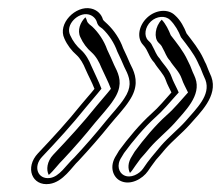

<svg xmlns="http://www.w3.org/2000/svg" viewBox="-20 -480 550 478"><path d="M499.5 -304.2 493.1 -320.3C491.2 -323.7 489.1 -328 486.4 -334.2C475.8 -357.1 458.6 -378.3 444.5 -396.7C438.5 -411.8 429.9 -429.3 415.7 -441.9C398.6 -458.8 367.5 -455.9 346.5 -436.3C324.3 -415.6 320.5 -384.7 336.2 -368.3C349.9 -353.6 349.2 -340 364.4 -323.7C372.6 -309.7 387.5 -295.8 392.4 -281.3C396.9 -268.2 401.7 -261 406.8 -249.8C391.5 -232.9 374.5 -212.2 358.1 -198C328.4 -171.3 299.2 -136.2 276.3 -105L269.8 -94C250.7 -65.4 261.6 -39.2 278.8 -30.2C304.3 -16.9 335.1 -35 348.2 -53.9L355.7 -64.8L368.4 -82.1C373.8 -88 382.7 -98.2 391.6 -109.1C409.7 -129.8 432.9 -148 452.5 -169.9C476.6 -198.1 523.9 -240.6 506.1 -288.9C503.9 -294.4 501.8 -299.4 499.5 -304.2ZM303.6 -322.2C301.5 -327.6 298.9 -333.5 295.7 -340.3L286.5 -360C278.6 -382.7 263.7 -404.6 247.6 -419.9C243.7 -423.7 236.8 -429.4 236.3 -431.3C232.8 -444.3 222 -455.5 206.4 -458.8C168.5 -467 122.4 -421.1 140.4 -383.7C147.2 -368.2 158.2 -353.7 170.7 -342.9C179.6 -334.9 187.7 -320.9 192.8 -307.9C200.3 -290.6 208.8 -275.7 215.2 -258.8C206.1 -247.1 192 -231.9 182.2 -219.7C147.6 -176.6 112 -137.9 74.6 -98.4C41.1 -62.9 59.7 -15.9 103.2 -22.1C137.4 -26.9 159.2 -64.7 175.3 -79.4C203 -109.2 228.7 -138.4 255 -171.2C268.2 -187.5 289.7 -209.9 301.8 -229.1C324 -262 319.4 -287.4 310.3 -308.3ZM491.5 -281.1C505.5 -243.1 468.7 -209.5 441.8 -178.1C424.1 -158.3 400.8 -140 380.6 -116.9C361.6 -93.8 351.7 -83.6 336.1 -60.1C327 -47.1 305.5 -34.8 288.3 -43.8C276.1 -50.1 269.1 -68.5 282.4 -88.4L288.8 -99C311 -129.3 339.4 -163.2 367 -188C385 -203.7 402.5 -225.1 417.3 -241.4L424.9 -249.8L421.1 -258.2C415.6 -270.4 411.2 -276.9 407.2 -288.7C400.7 -307.8 384.9 -321.7 377.6 -334.2C368.2 -344.2 366.4 -353.4 359.5 -365.4C356.1 -373.5 352.3 -375.7 348.5 -379.7C338 -390.8 340.5 -412.4 355.7 -426.7C369.8 -439.8 391.5 -442.2 403.6 -430.2C415.8 -418.1 424.3 -403 430.5 -387.3C445 -368.5 462.2 -347.1 472 -325.8C474.5 -320 476.8 -315.3 478.8 -311.7L485.1 -295.8C487.3 -291.2 489.5 -286.2 491.5 -281.1ZM289.2 -313.8 296 -299.7C304.2 -281 307.8 -262.2 289.3 -234.9C278.5 -217.8 258 -196.3 243.8 -178.7C217.9 -146.5 191.9 -116.9 165.5 -88.5C143.6 -67.9 128.1 -40.3 104.4 -36.9C74 -32.6 61.6 -65.1 84.8 -89.6C122.3 -129.3 158.3 -168.4 193.5 -212.3C204.6 -226.1 220.7 -243.9 232.6 -259.2C225 -279.4 215.3 -297.7 207.3 -316.1C201.8 -329.9 193.5 -345 182.4 -355C170.8 -365 161 -378 154.7 -392.3C142 -418.6 174.5 -449.7 200 -444.1C211 -441.8 219 -433.4 221.3 -424.6C224.3 -413.7 231.8 -411.8 235.6 -408.1C250.8 -393.7 264.6 -372.9 271.9 -351.9L281.4 -331.7C284.6 -324.9 287.1 -319.2 289.2 -313.8ZM459.8 -300.5 453.5 -316.5C451.7 -319.7 449.3 -324.6 446.7 -330.5C436.6 -352.5 419.6 -373.6 405.1 -392.3C399.8 -405.6 392.9 -420.2 382.7 -431C365.7 -414.1 363.1 -385.9 374.2 -374.3C378 -370.2 381.7 -368 384.8 -360.5C392 -348.2 393.6 -339.2 403.1 -328.9C410.6 -316.1 426.4 -301.7 432.3 -284.4C436.8 -271 442.2 -262.7 448.1 -249.8C431.8 -231.9 414 -209.8 394.9 -193.2C366.6 -167.8 338.3 -134 315.3 -102.6L308.8 -91.8C297.8 -75.2 298.1 -60.2 303.5 -49.4C305.3 -51.2 307.8 -54.1 309.4 -56.4L317 -67.4L330.1 -85.4C335.6 -91.4 344.1 -101.1 353.4 -112.4C372.9 -134.8 395.3 -152.2 414.5 -173.4C439.4 -202.5 482.4 -242 466.3 -285.6C464.2 -290.9 462.3 -295.4 459.8 -300.5ZM264 -318.5C261.9 -323.9 259.3 -329.8 256.1 -336.5L246.8 -356.5C239 -378.8 225 -399.2 210 -413.4C206 -417.3 198.4 -420.8 196.3 -428.6C195.5 -431.6 194.3 -434.4 192.6 -437C180 -424.8 171.8 -404.5 180 -387.5C186.5 -372.7 196.6 -359.4 207.9 -349.8C219.6 -339.2 226.7 -325.9 232.5 -311.4C240.2 -293.8 249.2 -277.5 256.1 -258.9C245.7 -245.5 230.9 -229.4 220.6 -216.6C185.7 -173 149.8 -134.1 112.3 -94.5C97 -78.2 94.5 -57.4 101.4 -44.4C114.7 -56 125.6 -72.1 137.8 -83.6C165.2 -113 190.6 -141.9 216.7 -174.4C230.5 -191.3 251.3 -213.2 262.8 -231.4C283.6 -262.1 279.5 -284.4 270.7 -304.5Z"/></svg>

Font: HoneyBee
Style: BlurIt
Weight: 700
Foundry: Cannot Into Space Fonts
Version: Version 0.89